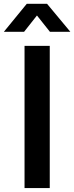

<svg xmlns="http://www.w3.org/2000/svg" viewBox="-65 -962 379 982"><path d="M189.5 -727.5V0H60.5V-727.5ZM58.1 -799.3H-44.9V-799.8L71.8 -942.4H175.8L294.4 -799.8V-799.3H190.4L124 -882.8Z"/></svg>

Font: Inter Display SemiBold
Style: Regular
Weight: 600
Designer: Rasmus Andersson
Foundry: rsms
Version: Version 4.001;git-9221beed3